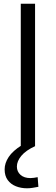

<svg xmlns="http://www.w3.org/2000/svg" viewBox="-20 -788 302 1035"><path d="M169 -768V0H92V-768ZM126 227Q93 227 65.5 216Q38 205 21.5 182.5Q5 160 5 125Q5 91 27 58Q49 25 97 -5L169 0Q119 23 95 52Q71 81 71 110Q71 137 90.5 154.5Q110 172 144 172Q153 172 163 170.5Q173 169 183 167L187 219Q172 222 156 224.5Q140 227 126 227Z"/></svg>

Font: Yaldevi
Style: Regular
Weight: 400
Designer: Sol Matas, Rajitha Manaperi, Kosala Senevirathne
Foundry: Mooniak
Version: Version 1.100